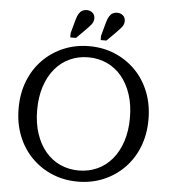

<svg xmlns="http://www.w3.org/2000/svg" viewBox="-60 -967 915 1031"><g transform="rotate(5 397.0 -451.0)"><path d="M397 10Q323 10 259.5 -16.5Q196 -43 148 -91.5Q100 -140 73.5 -207Q47 -274 47 -355Q47 -436 73.5 -503Q100 -570 148 -618.5Q196 -667 259.5 -693.5Q323 -720 397 -720Q471 -720 534.5 -693.5Q598 -667 646 -618.5Q694 -570 720.5 -503Q747 -436 747 -355Q747 -274 720.5 -207Q694 -140 646 -91.5Q598 -43 534.5 -16.5Q471 10 397 10ZM397 -50Q451 -50 497 -71Q543 -92 576.5 -132Q610 -172 628.5 -228.5Q647 -285 647 -355Q647 -425 628.5 -481.5Q610 -538 576.5 -578Q543 -618 497 -639Q451 -660 397 -660Q343 -660 297 -639Q251 -618 217.5 -578Q184 -538 165.5 -481.5Q147 -425 147 -355Q147 -285 165.5 -228.5Q184 -172 217.5 -132Q251 -92 297 -71Q343 -50 397 -50ZM310 -854Q316 -876 324 -888.5Q332 -901 342.5 -906.5Q353 -912 365 -912Q384 -912 397 -901Q410 -890 410 -871Q410 -852 397.5 -837Q385 -822 365 -802L321 -758H290V-781ZM474 -854Q480 -876 488 -888.5Q496 -901 506.5 -906.5Q517 -912 529 -912Q548 -912 561 -901Q574 -890 574 -871Q574 -852 561.5 -837Q549 -822 529 -802L485 -758H454V-781Z"/></g></svg>

Font: Roboto Serif 20pt
Style: Regular
Weight: 400
Designer: Greg Gazdowicz
Foundry: Commercial Type
Version: Version 1.008